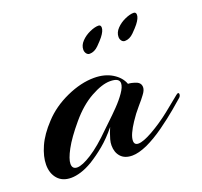

<svg xmlns="http://www.w3.org/2000/svg" viewBox="-97 -547 678 646"><g transform="rotate(-20 241.5 -224.0)"><path d="M55 1Q24 1 7 -18.5Q-10 -38 -10 -69Q-10 -98 5.5 -133Q21 -168 55 -204Q90 -242 142 -265.5Q194 -289 241 -289Q279 -289 306 -272.5Q333 -256 342 -231Q353 -231 369.5 -225Q386 -219 386 -203Q386 -192 375 -178Q368 -168 350.5 -148Q333 -128 318 -105Q306 -87 299 -71.5Q292 -56 292 -45Q292 -30 307 -30Q324 -30 358 -49Q395 -70 429 -97Q463 -124 482 -140Q487 -144 489 -144Q493 -144 493 -139Q493 -133 488 -128Q479 -120 453 -98Q427 -76 393.5 -52Q360 -28 328 -13Q312 -6 298.5 -2.5Q285 1 274 1Q247 1 233 -14.5Q219 -30 219 -55Q219 -65 222 -76Q225 -87 229 -98L236 -115Q210 -83 184 -61.5Q158 -40 132 -24Q110 -11 90.5 -5Q71 1 55 1ZM86 -25Q104 -25 138 -46.5Q172 -68 217 -113Q223 -119 239.5 -134.5Q256 -150 275 -169.5Q294 -189 307.5 -208.5Q321 -228 321 -241Q321 -260 288 -260Q259 -260 218.5 -237.5Q178 -215 141 -171Q103 -126 85.5 -93.5Q68 -61 68 -44Q68 -25 86 -25ZM382 -370Q375 -370 370.5 -376Q366 -382 366 -390Q366 -406 379 -419.5Q392 -433 410 -441Q428 -449 441 -449Q450 -449 450 -439Q450 -427 436 -409Q429 -400 414 -385Q399 -370 382 -370ZM256 -370Q249 -370 244.5 -376Q240 -382 240 -390Q240 -406 253 -419.5Q266 -433 284 -441Q302 -449 315 -449Q324 -449 324 -439Q324 -427 310 -409Q303 -400 288 -385Q273 -370 256 -370Z"/></g></svg>

Font: Arizonia
Style: Regular
Weight: 400
Designer: Robert E. Leuschke
Foundry: Robert E. Leuschke
Version: Version 1.010; ttfautohint (v1.8.4.7-5d5b)